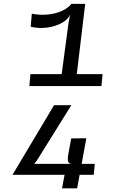

<svg xmlns="http://www.w3.org/2000/svg" viewBox="-20 -872 640 1023"><path d="M303 -435 341.5 -723.5Q344 -740.5 346.5 -757.5Q349 -774.5 354.5 -799L360.5 -851.5H434L384 -435ZM136.5 -413.5 142 -477H526.5L520.5 -413.5ZM143.5 -729.5 149.5 -799Q192 -790.5 233.5 -794.5Q275 -798.5 308.8 -813.5Q342.5 -828.5 360.5 -851.5L354.5 -797Q345 -770 311.2 -750.8Q277.5 -731.5 232.5 -725.2Q187.5 -719 143.5 -729.5ZM46.5 59.5 268 -311.5H360L176 -16L162.5 1H485L479.5 59.5ZM310.5 131.5 331 22.5 363.5 1Q348 1 343.5 -10.2Q339 -21.5 343.5 -48L359.5 -134.5L440 -135.5L391 131.5Z"/></svg>

Font: Spline Sans Mono
Style: Italic
Weight: 400
Italic angle: -4°
Monospace: yes
Designer: Eben Sorkin, Mirko Velimirovic
Foundry: Sorkin Type
Version: Version 1.004